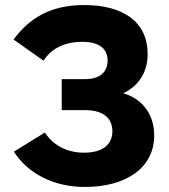

<svg xmlns="http://www.w3.org/2000/svg" viewBox="-20 -735 669 762"><path d="M317 7C475 7 592 -65 592 -198C592 -278 548 -342 469 -365C538 -397 566 -458 566 -520C566 -647 471 -715 314 -715C177 -715 94 -660 34 -578L153 -494C180 -538 231 -569 307 -569C377 -569 407 -539 407 -495C407 -450 378 -421 317 -421H225V-298H316C393 -298 426 -264 426 -214C426 -164 391 -129 313 -129C244 -129 190 -160 158 -209L35 -133C92 -45 194 7 317 7Z"/></svg>

Font: FIGSv2-sans-serif ExtraBold
Style: Regular
Weight: 800
Designer: Matt McInerney, Pablo Impallari, Rodrigo Fuenzalida,Mirko Velimirovic
Foundry: Matt McInerney, Pablo Impallari, Rodrigo Fuenzalida
Version: Version 4.021;hotconv 1.0.109;makeotfexe 2.5.65596